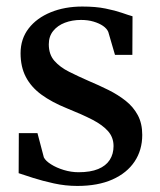

<svg xmlns="http://www.w3.org/2000/svg" viewBox="-20 -572 502 602"><path d="M222.5 11Q185 11 148.8 3Q112.5 -5 83.8 -14.2Q55 -23.5 38.5 -29L39 -154.5H97.5L117.5 -78.5Q123 -67.5 140 -56.8Q157 -46 180 -39Q203 -32 226.5 -32Q263.5 -32 287.8 -42Q312 -52 324 -70.5Q336 -89 336 -114Q336 -141 319 -160.5Q302 -180 269.5 -196.8Q237 -213.5 189.5 -232.5Q142.5 -251.5 110 -275.2Q77.5 -299 61 -330.8Q44.5 -362.5 44.5 -405Q44.5 -450 69.8 -482.8Q95 -515.5 139 -533.5Q183 -551.5 238 -551.5Q280.5 -551.5 311 -545.2Q341.5 -539 362.2 -531.8Q383 -524.5 395.5 -521L395 -400H340.5L319.5 -472Q315 -482.5 303 -490.8Q291 -499 273.5 -504.2Q256 -509.5 234 -509.5Q206.5 -509.5 183.5 -500.8Q160.5 -492 146.8 -475Q133 -458 133 -433Q133 -401 150.8 -381Q168.5 -361 197 -346.8Q225.5 -332.5 257.5 -318.5Q289.5 -305 319.8 -290Q350 -275 374 -256Q398 -237 412 -211Q426 -185 426 -149Q426 -101.5 402 -65.5Q378 -29.5 332.5 -9.2Q287 11 222.5 11Z"/></svg>

Font: Merriweather 60pt
Style: Regular
Weight: 400
Version: Version 2.100